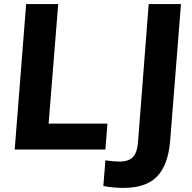

<svg xmlns="http://www.w3.org/2000/svg" viewBox="-20 -732 940 940"><path d="M52 0 108 -712H265L218 -127H506L496 0ZM496 53Q535 59 563 59Q610 59 631 37Q652 15 656 -40L708 -712H866L813 -42Q803 76 749 132Q695 188 584 188Q540 188 486 179Z"/></svg>

Font: Muli ExtraBold
Style: Italic
Weight: 800
Italic angle: -4.541°
Designer: Vernon Adams
Foundry: Vernon Adams
Version: Version 2.000